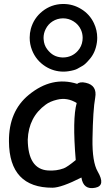

<svg xmlns="http://www.w3.org/2000/svg" viewBox="-20 -924 552 973"><path d="M246.1 27.3Q291.5 26.9 392.6 -24.4Q402.3 40 463.4 27.3Q516.6 16.6 475.1 -54.7Q446.8 -103.5 448.7 -220.7Q451.2 -367.7 462.4 -428.7Q473.6 -491.2 415 -504.4Q385.3 -511.2 371.1 -499Q243.2 -539.6 126 -443.4Q23.9 -359.9 25.4 -207Q26.9 27.8 246.1 27.3ZM302.7 -70.8Q265.6 -57.1 223.1 -60.1Q122.1 -66.9 120.6 -216.3Q125 -331.1 211.9 -394Q233.4 -410.2 269.5 -418.9Q321.3 -431.6 368.7 -401.9Q346.2 -322.8 363.8 -112.8Q320.3 -77.1 302.7 -70.8ZM219.2 -674.3Q203.1 -695.3 201.2 -724.1Q200.7 -728 200.7 -731.9Q200.7 -755.4 211.4 -776.4Q223.6 -801.3 246.6 -815.9Q270 -830.6 298.3 -831.1Q298.8 -831.1 299.8 -831.1Q328.1 -831.1 352.5 -815.9Q377.9 -800.3 390.1 -773.4Q398.9 -753.9 398.9 -731.9Q398.9 -724.6 397.9 -717.8Q394 -688.5 374.5 -666.5Q360.4 -650.4 341.3 -641.6Q321.3 -632.8 299.8 -632.8Q297.4 -632.8 294.9 -632.8Q270 -634.3 252 -644.5Q234.9 -653.8 219.2 -674.3ZM296.9 -903.8Q239.7 -902.3 195.3 -867.2Q151.4 -832.5 136.2 -777.8Q130.4 -755.9 130.4 -732.9Q130.4 -700.2 142.1 -670.4Q162.6 -617.7 210.4 -587.4Q252.4 -561 302.2 -561Q314.5 -561 327.1 -563Q358.4 -567.9 371.8 -575.4Q385.3 -583 398.7 -590.6Q412.1 -598.1 431.6 -621.1Q463.9 -656.2 471.2 -710Q472.7 -721.2 472.7 -732.4Q472.7 -771 456.1 -806.2Q434.6 -852.1 391.1 -878.4Q349.6 -903.8 301.3 -903.8Q299.3 -903.8 296.9 -903.8Z"/></svg>

Font: Comic Relief
Style: Regular
Weight: 400
Designer: Jeff Davis
Foundry: Loudifier
Version: Version 1.200; ttfautohint (v1.8.4.7-5d5b)